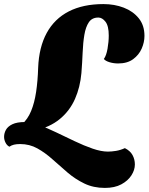

<svg xmlns="http://www.w3.org/2000/svg" viewBox="-62 -702 728 941"><path d="M105 -61 46 -93Q74 -118 90.5 -158Q107 -198 115 -251.5Q123 -305 125 -370Q129 -471 167 -540.5Q205 -610 275 -646Q345 -682 445 -682Q499 -682 544.5 -664.5Q590 -647 618 -612.5Q646 -578 646 -526Q646 -495 632.5 -464Q619 -433 590.5 -412Q562 -391 517 -391Q495 -391 475 -397Q455 -403 447 -413Q459 -429 465 -463Q471 -497 471 -528Q471 -575 455 -595.5Q439 -616 420 -616Q389 -616 373.5 -593Q358 -570 351.5 -531.5Q345 -493 343 -444Q341 -395 337 -344Q331 -275 305.5 -217Q280 -159 231 -118.5Q182 -78 105 -61ZM452 219Q396 219 351.5 197.5Q307 176 269.5 144Q232 112 196 79.5Q160 47 121.5 25.5Q83 4 37 4Q19 4 6.5 7Q-6 10 -16 17Q-28 11 -35 -3Q-42 -17 -42 -31Q-42 -49 -33 -65.5Q-24 -82 -1.5 -93Q21 -104 62 -104Q90 -104 129 -89.5Q168 -75 213 -53.5Q258 -32 304 -10Q350 12 392 26.5Q434 41 467 41Q485 41 506.5 37.5Q528 34 550 24Q576 37 587.5 58Q599 79 599 104Q599 131 582 157.5Q565 184 532.5 201.5Q500 219 452 219Z"/></svg>

Font: Sansita Swashed Light Black
Style: Regular
Weight: 900
Version: Version 1.003